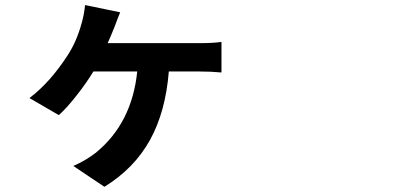

<svg xmlns="http://www.w3.org/2000/svg" viewBox="-20 -632 1540 748"><path d="M386.7 95.7 265.6 14.6Q314.5 -6.8 353.5 -37.1Q494.1 -152.3 514.6 -353.5H343.8Q315.4 -306.6 277.3 -258.8Q238.3 -209 209 -183.6L94.7 -250Q174.8 -310.5 243.2 -416Q278.3 -469.7 297.9 -541Q307.6 -574.2 311.5 -612.3L448.2 -584Q445.3 -576.2 439.5 -562.5Q429.7 -538.1 425.8 -526.4Q410.2 -487.3 399.4 -463.9H756.8Q811.5 -463.9 842.8 -468.8V-349.6Q803.7 -353.5 756.8 -353.5H637.7Q625 -196.3 564.5 -86.9Q502.9 24.4 386.7 95.7Z"/></svg>

Font: Bpmf GenYo Gothic B
Style: B
Weight: 700
Foundry: But Ko
Version: Version 1.320